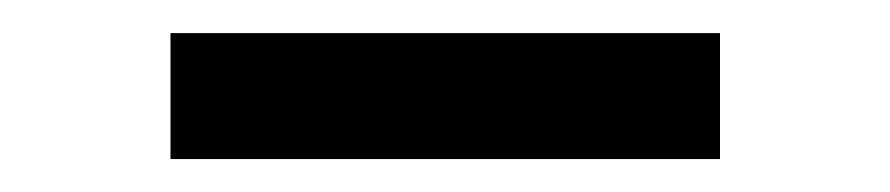

<svg xmlns="http://www.w3.org/2000/svg" viewBox="-20 -727 538 116"><path d="M415 -630.9H83V-707H415Z"/></svg>

Font: WEMIX Pretendard SemiBold
Style: Regular
Weight: 600
Designer: Base glyphs from Inter by Rasmus Andersson; Hangeul glyphs from Noto Sans CJK(Source Han Sans) by Jang Soo-young and Kan
Foundry: Kil Hyung-jin
Version: Version 1.000